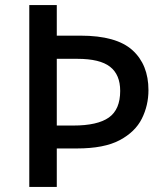

<svg xmlns="http://www.w3.org/2000/svg" viewBox="-20 -734 652 754"><path d="M563 -380Q563 -320 537 -268Q511 -216 450 -183.5Q389 -151 282 -151H203V0H95V-714H203V-594H296Q437 -594 500 -537Q563 -480 563 -380ZM268 -241Q363 -241 407.5 -272.5Q452 -304 452 -377Q452 -441 412 -472Q372 -503 284 -503H203V-241Z"/></svg>

Font: Noto Sans Telugu Medium
Style: Regular
Weight: 500
Designer: Jelle Bosma - Monotype Design Team
Foundry: Monotype Imaging Inc.
Version: Version 2.005; ttfautohint (v1.8.4.7-5d5b)